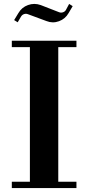

<svg xmlns="http://www.w3.org/2000/svg" viewBox="-20 -955 448 975"><path d="M40 0V-32.2H131.8V-715.8H40V-748H368.2V-715.8H275.9V-32.2H368.2V0ZM51.8 -853Q62 -869.1 73.2 -888.2Q90.3 -918 122.3 -929.4Q154.3 -940.9 187 -929.2L279.8 -893.1Q289.6 -889.2 299.8 -892.6Q310.1 -896 314.9 -904.8L331.1 -935.1L349.1 -923.8L328.1 -888.2Q311.5 -858.9 279.5 -847.2Q247.6 -835.4 215.8 -848.1L122.1 -882.8Q112.3 -886.7 102.5 -883.5Q92.8 -880.4 86.9 -871.1L69.8 -841.8Z"/></svg>

Font: Fin Serif Display
Style: Italic
Weight: 400
Designer: J. Blake Harris
Version: Version 1.006;FEAKit 1.0